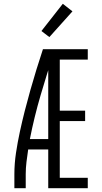

<svg xmlns="http://www.w3.org/2000/svg" viewBox="-20 -995 540 1015"><path d="M56 0V-74Q56 -130 64.5 -186.5Q73 -243 85 -298.5Q97 -354 111 -409Q125 -464 140.5 -518.5Q156 -573 172.5 -627Q189 -681 207 -735H235V-727L265 -718Q228 -605 194.5 -491Q161 -377 138 -260H235V-205H129Q124 -172 120 -139Q116 -106 116 -74V0ZM235 0V-735H444V-680H296V-410H430V-355H296V-55H444V0ZM241 -799 199 -831 312 -975 363 -935Z"/></svg>

Font: Iosevka Curly Light
Style: Regular
Weight: 300
Monospace: yes
Designer: Belleve Invis
Foundry: Belleve Invis
Version: Version 22.1.2; ttfautohint (v1.8.4)